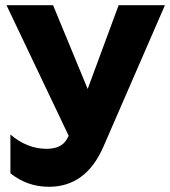

<svg xmlns="http://www.w3.org/2000/svg" viewBox="-20 -550 654 738"><path d="M168 168Q85 168 20 116V-33Q84 22 159 22Q216 22 237 -15L244 -28L5 -530H184L317 -208L436 -530H614L377 15Q310 168 168 168Z"/></svg>

Font: Roundo
Style: Bold
Weight: 700
Designer: Namrata Goyal (Gurmukhi), Shiva Nallaperumal (Latin)
Foundry: Indian Type Foundry
Version: Version 1.000;PS 1.0;hotconv 1.0.88;makeotf.lib2.5.647800